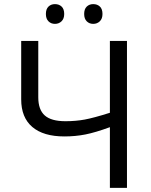

<svg xmlns="http://www.w3.org/2000/svg" viewBox="-20 -913 735 933"><path d="M247 -797Q266 -797 279 -809.5Q292 -822 292 -845Q292 -869 279.5 -881Q267 -893 247 -893Q228 -893 215.5 -881Q203 -869 203 -845Q203 -822 215.5 -809.5Q228 -797 247 -797ZM433 -797Q452 -797 465 -809.5Q478 -822 478 -845Q478 -869 465.5 -881Q453 -893 433 -893Q414 -893 401.5 -881Q389 -869 389 -845Q389 -822 401.5 -809.5Q414 -797 433 -797ZM514 -714V-365Q435 -340 391.5 -332Q348 -324 298 -324Q229 -324 197.5 -352Q166 -380 166 -440V-714H83V-430Q83 -342 137 -296Q191 -250 293 -250Q346 -250 394.5 -259.5Q443 -269 514 -295V0H597V-714Z"/></svg>

Font: OpenSansMMV
Style: Regular
Weight: 400
Designer: Steve Matteson
Foundry: Ascender Corporation
Version: Version 4.000